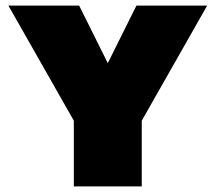

<svg xmlns="http://www.w3.org/2000/svg" viewBox="-20 -664 768 684"><path d="M243 0V-234L10 -644H262L364 -439L466 -644H718L485 -234V0Z"/></svg>

Font: Boz Display
Style: Regular
Weight: 900
Version: Version 2.000; ttfautohint (v1.8.3)